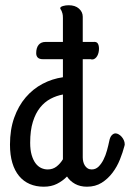

<svg xmlns="http://www.w3.org/2000/svg" viewBox="-20 -685 496 733"><path d="M147 27.8Q117.7 27.8 93.8 17.6Q69.8 7.3 53 -12.9Q36.1 -33.2 27.1 -63.2Q18.1 -93.3 18.1 -132.8Q18.1 -190.4 34.2 -235.6Q50.3 -280.8 78.1 -313.2Q106 -345.7 142.6 -365Q179.2 -384.3 220.2 -390.1V-459H144Q130.4 -459 124.3 -465.1Q118.2 -471.2 118.2 -481.9Q118.2 -502.4 127.4 -513.7Q136.7 -524.9 153.8 -524.9H220.2V-616.2Q220.2 -627 218.5 -633.3Q216.8 -639.6 215.1 -643.3Q213.4 -647 211.7 -649.2Q210 -651.4 210 -653.8Q210 -656.7 212.9 -658.7Q215.8 -660.6 220.7 -662.1Q225.6 -663.6 231.2 -664.3Q236.8 -665 242.2 -665Q267.1 -665 281.5 -652.1Q295.9 -639.2 295.9 -621.1V-524.9H335.9Q348.6 -526.4 353.3 -519Q357.9 -511.7 357.9 -499Q357.9 -491.7 356.2 -484.4Q354.5 -477.1 351.1 -471.2Q347.7 -465.3 342.8 -461.7Q337.9 -458 332 -458Q331.1 -458 329.8 -458Q328.6 -458 327.1 -459H295.9V-84Q295.9 -75.7 297.9 -67.6Q299.8 -59.6 304 -53Q308.1 -46.4 314.7 -42.2Q321.3 -38.1 330.1 -38.1Q345.2 -38.1 356.2 -48.8Q367.2 -59.6 375.2 -75.7Q383.3 -91.8 388.4 -110.6Q393.6 -129.4 397 -146Q399.9 -161.6 406.7 -168.7Q413.6 -175.8 420.9 -175.8Q426.8 -175.8 433.1 -172.1Q439.5 -168.5 444.6 -162.6Q449.7 -156.7 452.9 -149.4Q456.1 -142.1 456.1 -134.8Q456.1 -133.8 456.1 -132.3Q456.1 -130.9 455.1 -127.9Q448.7 -103 437.7 -75.7Q426.8 -48.3 409.4 -25.4Q392.1 -2.4 368.2 12.7Q344.2 27.8 312 27.8Q286.1 27.8 266.6 17.1Q247.1 6.3 235.8 -11.2Q219.2 5.9 197.5 16.8Q175.8 27.8 147 27.8ZM162.1 -38.1Q181.6 -38.1 196 -49.3Q210.4 -60.5 220.2 -77.1V-324.2Q195.8 -319.8 173.1 -307.9Q150.4 -295.9 133.1 -274.4Q115.7 -252.9 105.5 -220Q95.2 -187 95.2 -140.1Q95.2 -112.8 100.8 -93.5Q106.4 -74.2 115.5 -62Q124.5 -49.8 136.7 -43.9Q148.9 -38.1 162.1 -38.1Z"/></svg>

Font: Grand Hotel
Style: Regular
Weight: 400
Designer: Brian J. Bonislawsky & Jim Lyles for Astigmatic (AOETI)
Foundry: Astigmatic (AOETI)
Version: Version 001.000